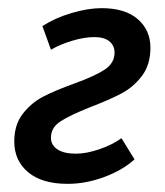

<svg xmlns="http://www.w3.org/2000/svg" viewBox="-20 -445 404 471"><path d="M15 -98Q15 -139 36 -166Q57 -193 86 -208Q115 -223 162 -240Q212 -258 236.5 -274Q261 -290 261 -316Q261 -333 248.5 -343.5Q236 -354 211 -354Q187 -354 157 -345Q127 -336 105 -323L84 -381Q115 -401 155.5 -413Q196 -425 229 -425Q287 -425 318 -398Q349 -371 349 -328Q349 -286 328 -258.5Q307 -231 277.5 -215.5Q248 -200 201 -182Q151 -162 128 -147Q105 -132 105 -107Q105 -89 121 -78.5Q137 -68 166 -68Q192 -68 224 -79Q256 -90 278 -106L310 -54Q280 -27 235 -10.5Q190 6 146 6Q83 6 49 -22.5Q15 -51 15 -98Z"/></svg>

Font: Ysabeau Semibold
Style: Italic
Weight: 600
Italic angle: -12°
Designer: Christian Thalmann (Catharsis Fonts)
Version: Version 0.003